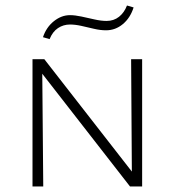

<svg xmlns="http://www.w3.org/2000/svg" viewBox="-20 -677 633 697"><path d="M98 0V-462H133L137 0ZM473 0H452L115 -433V-462H141L472 -37ZM496 -462V0H459L456 -462ZM160 -535 136 -542Q148 -578 175.5 -600Q203 -622 234 -622Q252 -622 275.5 -617Q299 -612 323 -606.5Q347 -601 367 -601Q393 -601 412 -616Q431 -631 441 -657L465 -650Q453 -612 426 -589.5Q399 -567 365 -567Q344 -567 321 -572.5Q298 -578 275.5 -583Q253 -588 234 -588Q210 -588 190.5 -575Q171 -562 160 -535Z"/></svg>

Font: Ysabeau SC ExtraLight
Style: Regular
Weight: 250
Designer: Christian Thalmann (Catharsis Fonts)
Version: Version 2.001;gftools[0.9.30]; featfreeze: smcp